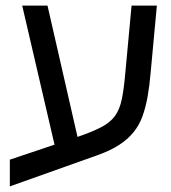

<svg xmlns="http://www.w3.org/2000/svg" viewBox="-20 -612 608 683"><path d="M15 51V-44L250 -123Q306 -142 339 -159Q372 -176 389 -199.5Q406 -223 413.5 -260Q421 -297 426 -355L448 -592H538L516 -355Q512 -307 505 -268Q498 -229 486.5 -197.5Q475 -166 454.5 -141Q434 -116 403 -96Q372 -76 327 -60ZM181 -67 59 -592H149L269 -67Z"/></svg>

Font: Noto Sans Hebrew
Style: Regular
Weight: 400
Designer: Monotype Design Team
Foundry: Monotype Imaging Inc.
Version: Version 2.003